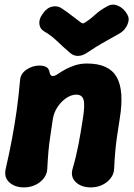

<svg xmlns="http://www.w3.org/2000/svg" viewBox="-20 -794 580 833"><path d="M66.8 -443.2Q68 -473.4 94.4 -491.5Q120.8 -509.6 150.6 -509.6Q168.6 -509.6 180.4 -503.4Q192.2 -497.2 195 -480.6Q196.6 -471.2 201.8 -466.5Q207 -461.8 218.2 -466Q224.8 -468.4 236.6 -476.6Q248.4 -484.8 266.2 -494.3Q284 -503.8 306.8 -511.1Q329.6 -518.4 357.8 -518.4Q452.2 -518.4 485.9 -460.3Q519.6 -402.2 499.4 -278.4Q492.8 -236.4 487.9 -203Q483 -169.6 480.1 -136.8Q477.2 -104 475.2 -62.6Q474.6 -39.2 459.8 -20.4Q445 -1.6 422.7 8.7Q400.4 19 374.2 19Q332.6 19 308.6 -4Q284.6 -27 295.2 -62.6Q304.2 -93.4 310.2 -119.5Q316.2 -145.6 321 -169.9Q325.8 -194.2 330.1 -220.8Q334.4 -247.4 339.4 -278.4Q349 -337.6 342.7 -360.5Q336.4 -383.4 311.2 -383.4Q289.8 -383.4 268.1 -369Q246.4 -354.6 230.3 -330.8Q214.2 -307 209.4 -278.4Q203.4 -236.4 198.2 -203Q193 -169.6 190.1 -136.8Q187.2 -104 185.2 -62.6Q184.6 -39.2 169.8 -20.4Q155 -1.6 132.7 8.7Q110.4 19 84.2 19Q44.4 19 20.5 -2.8Q-3.4 -24.6 4.6 -60.8Q20.6 -130.2 32 -191Q43.4 -251.8 52.1 -313.3Q60.8 -374.8 66.8 -443.2ZM533.4 -728.6Q540.4 -716.8 537.2 -701.3Q534 -685.8 523.8 -671.6Q513.6 -657.4 498.6 -648.8Q455 -624.8 423.6 -606.6Q392.2 -588.4 357.4 -565Q337.4 -551.4 318 -551.4Q298.6 -551.4 283.4 -565Q254.2 -590.2 226.9 -616.2Q199.6 -642.2 171.8 -657.6Q153 -669 150.9 -689.6Q148.8 -710.2 161.6 -728.6L163.4 -731.4Q182.2 -760.4 206.8 -765.4Q231.4 -770.4 250 -756.2Q273 -741 291.8 -726Q310.6 -711 333.2 -694.6Q336.6 -693.2 339 -692.6Q341.4 -692 346 -694.6Q371.4 -710.2 392.5 -730Q413.6 -749.8 444.6 -766.2Q466.4 -779.8 491.7 -769.2Q517 -758.6 532.2 -731.4Z"/></svg>

Font: Winky Sans
Style: Italic
Weight: 400
Italic angle: -8.97852°
Designer: Simon Atzbach
Foundry: typofactur
Version: Version 1.205